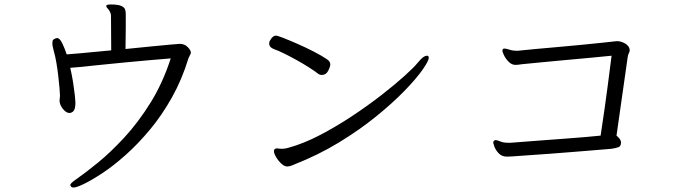

<svg xmlns="http://www.w3.org/2000/svg" viewBox="-20 -777 3040 858"><path d="M476 -705Q476 -712 474.5 -716.5Q473 -721 471 -725Q467 -733 461 -739Q455 -745 455 -750V-752Q457 -757 475 -757Q508 -757 522 -750.5Q536 -744 539 -734.5Q542 -725 542 -716V-702Q542 -702 542 -687.5Q542 -673 542 -651.5Q542 -630 541.5 -609Q541 -588 541 -573Q541 -558 541 -558Q601 -564 655.5 -569.5Q710 -575 745.5 -578Q781 -581 783 -581Q805 -581 819 -566.5Q833 -552 833 -542Q833 -539 832 -536.5Q831 -534 829 -531Q825 -524 822 -516Q793 -421 748 -341Q703 -261 649.5 -197Q596 -133 541.5 -84.5Q487 -36 438.5 -4Q390 28 356 44.5Q322 61 309 61Q300 61 297 56Q294 51 294 50Q294 42 322 23Q361 -4 417.5 -50Q474 -96 535.5 -162.5Q597 -229 652 -317Q707 -405 743 -516Q703 -513 647.5 -508Q592 -503 533.5 -497.5Q475 -492 423 -486.5Q371 -481 336 -477.5Q301 -474 294 -474Q302 -439 307 -406.5Q312 -374 314.5 -350.5Q317 -327 317 -320Q317 -297 312 -286.5Q307 -276 296 -273Q295 -273 294 -272.5Q293 -272 291 -272Q277 -272 263.5 -287.5Q250 -303 247 -319Q247 -321 246.5 -323Q246 -325 246 -326Q246 -331 247 -337Q248 -343 248 -348V-351Q248 -359 246 -382.5Q244 -406 240.5 -436.5Q237 -467 232 -496.5Q227 -526 221 -546Q220 -552 217 -563Q214 -574 214 -584Q214 -589 215 -594Q216 -599 220 -601Q229 -607 235 -607Q247 -607 258.5 -583Q270 -559 278 -534Q292 -535 339 -539Q386 -543 477 -552Z M1188 -598Q1199 -618 1214 -618Q1219 -618 1246 -607.5Q1273 -597 1309.5 -581Q1346 -565 1382 -546.5Q1418 -528 1440 -513Q1456 -503 1456 -489Q1456 -479 1446.5 -460.5Q1437 -442 1418 -442Q1409 -442 1401 -448Q1387 -459 1362 -475Q1337 -491 1307.5 -507.5Q1278 -524 1250.5 -537.5Q1223 -551 1203 -558Q1183 -566 1183 -582Q1183 -592 1188 -598ZM1295 -42Q1276 -33 1263 -33Q1251 -33 1237 -46Q1223 -59 1213.5 -75.5Q1204 -92 1204 -102Q1204 -108 1208 -111Q1213 -114 1217 -114Q1221 -114 1226 -113Q1231 -112 1239 -112Q1244 -112 1252 -113Q1260 -114 1270 -117Q1336 -135 1409 -173Q1482 -211 1553 -258Q1624 -305 1685 -352.5Q1746 -400 1788.5 -438.5Q1831 -477 1847 -497Q1872 -528 1888 -528Q1896 -528 1896 -519Q1896 -505 1868 -465Q1840 -425 1787 -370.5Q1734 -316 1660 -256Q1586 -196 1494 -140Q1402 -84 1295 -42Z M2755 -139Q2755 -124 2744 -119.5Q2733 -115 2712 -112Q2689 -110 2645 -106.5Q2601 -103 2547 -98.5Q2493 -94 2438.5 -90Q2384 -86 2339 -83Q2294 -80 2269 -78Q2263 -78 2257 -77.5Q2251 -77 2246 -77Q2223 -77 2209 -91.5Q2195 -106 2189.5 -121.5Q2184 -137 2184 -139Q2184 -145 2188 -148Q2191 -151 2194 -151Q2202 -151 2215.5 -145Q2229 -139 2252 -139H2262Q2287 -141 2326.5 -144Q2366 -147 2412.5 -150.5Q2459 -154 2506.5 -157.5Q2554 -161 2595.5 -164.5Q2637 -168 2664 -171Q2670 -209 2682 -293Q2694 -377 2713 -528Q2676 -524 2620.5 -519Q2565 -514 2505.5 -508.5Q2446 -503 2394 -498Q2342 -493 2312 -490Q2305 -489 2298 -488Q2291 -487 2284 -487Q2267 -487 2253.5 -500.5Q2240 -514 2232.5 -529.5Q2225 -545 2225 -550Q2225 -556 2229 -559Q2230 -560 2234 -560Q2242 -560 2257 -555Q2272 -550 2291 -550Q2294 -550 2296.5 -550.5Q2299 -551 2302 -551Q2329 -554 2373 -558Q2417 -562 2468.5 -566.5Q2520 -571 2571.5 -576Q2623 -581 2666 -585.5Q2709 -590 2735 -593H2739Q2752 -593 2768 -585.5Q2784 -578 2791 -565Q2794 -558 2794 -553Q2794 -546 2790.5 -540Q2787 -534 2785 -522L2735 -171Q2742 -165 2748 -158Q2754 -151 2755 -143Z"/></svg>

Font: QiushuiShotai Bright
Style: Regular
Weight: 400
Designer: Christian Thalmann (Catharsis Fonts)
Version: Version 1.250;